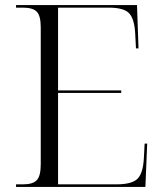

<svg xmlns="http://www.w3.org/2000/svg" viewBox="-20 -734 646 754"><path d="M43 0V-10H70Q109 -10 124.5 -26.5Q140 -43 140 -89V-627Q140 -672 124.5 -688Q109 -704 70 -704H43V-714H518L524 -544H514L511 -601Q508 -660 487 -682Q466 -704 407 -704H208V-379H456V-369H208V-10H436Q498 -10 520 -32Q542 -54 545 -113L548 -170H558L551 0Z"/></svg>

Font: Noto Serif Display Light
Style: Regular
Weight: 300
Designer: Monotype Design Team
Foundry: Monotype Imaging Inc.
Version: Version 2.009